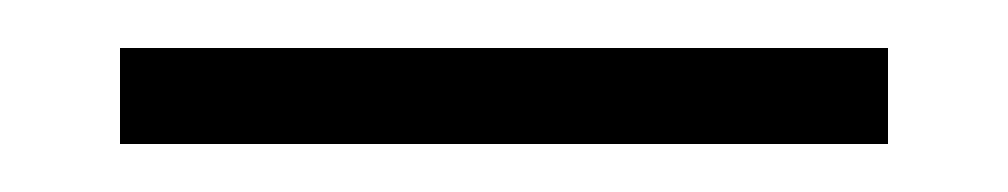

<svg xmlns="http://www.w3.org/2000/svg" viewBox="-20 -330 420 80"><path d="M350 -310V-270H30V-310Z"/></svg>

Font: Oranienbaum
Style: Regular
Weight: 400
Designer: Oleg Pospelov and Jovanny Lemonad
Foundry: Oleg Pospelov and jovanny Lemonad
Version: Version 1.001; ttfautohint (v0.91) -l 8 -r 50 -G 200 -x 0 -w